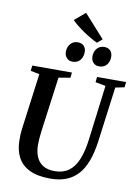

<svg xmlns="http://www.w3.org/2000/svg" viewBox="-120 -1248 975 1336"><g transform="rotate(10 367.5 -580.0)"><path d="M667 -692.5 616 -306Q605 -223 582.5 -163Q560 -103 525 -65Q490 -27 441.8 -8.5Q393.5 10 331.5 10Q240 10 183.5 -17.8Q127 -45.5 100.8 -96Q74.5 -146.5 74 -214Q73.5 -232.5 74.2 -252.2Q75 -272 77.5 -293L130.5 -692.5L67.5 -705L72 -743H352L348 -705.5L266 -692L213.5 -301Q210 -274 208.2 -249.8Q206.5 -225.5 206.5 -205.5Q207 -159.5 221.8 -123.5Q236.5 -87.5 268.5 -67Q300.5 -46.5 352.5 -46.5Q410.5 -46.5 450.5 -75Q490.5 -103.5 514.8 -162Q539 -220.5 550 -310L598 -692L525.5 -705.5L529.5 -743H735L730.5 -705.5ZM342 -818Q316.5 -818 300.8 -835.5Q285 -853 285 -880Q286 -913.5 305.5 -935.5Q325 -957.5 356 -957.5Q385.5 -957.5 400.5 -940.2Q415.5 -923 415 -897.5Q414.5 -863 395.5 -840.5Q376.5 -818 342 -818ZM529 -818Q504 -818 488.2 -835.5Q472.5 -853 473 -880Q473.5 -913.5 492.8 -935.5Q512 -957.5 543 -957.5Q572.5 -957.5 587.5 -940.2Q602.5 -923 602 -897.5Q602 -863 583 -840.5Q564 -818 529 -818ZM487.5 -977.5Q467 -986.5 441 -1001.5Q415 -1016.5 388.8 -1034.2Q362.5 -1052 339.5 -1070.5Q316.5 -1089 301 -1105L377 -1169.5L522.5 -1007.5Z"/></g></svg>

Font: Merriweather 60pt SemiBold
Style: Italic
Weight: 600
Italic angle: -7.8°
Version: Version 2.101